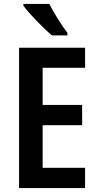

<svg xmlns="http://www.w3.org/2000/svg" viewBox="-20 -1023 503 977"><path d="M231 -1003H99V-994C126 -956 203 -877 244 -843H323V-856C296 -890 253 -959 231 -1003ZM413 -66V-169H197V-386H398V-489H197V-678H413V-780H77V-66Z"/></svg>

Font: Noto Sans Malayalam UI Condensed SemiBold
Style: Regular
Weight: 600
Width: 3
Designer: Jelle Bosma - Monotype Design Team
Foundry: Monotype Imaging Inc.
Version: Version 2.104